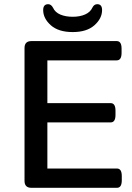

<svg xmlns="http://www.w3.org/2000/svg" viewBox="-20 -896 632 916"><path d="M130 0Q97 0 97 -33V-667Q97 -700 130 -700H537Q560 -700 560 -664V-644Q560 -608 537 -608H206V-404H508Q531 -404 531 -368V-348Q531 -312 508 -312H206V-92H538Q561 -92 561 -56V-36Q561 0 538 0ZM327 -743Q259 -743 222.5 -775.5Q186 -808 186 -848Q186 -876 210 -876Q224 -876 233 -859Q243 -837 268 -826.5Q293 -816 327 -816Q361 -816 386 -827Q411 -838 421 -860Q429 -876 444 -876Q467 -876 467 -848Q467 -808 430.5 -775.5Q394 -743 327 -743Z"/></svg>

Font: Asap Semi Expanded Medium
Style: Regular
Weight: 500
Width: 6
Designer: Pablo Cosgaya
Foundry: Omnibus-Type
Version: Version 3.001; ttfautohint (v1.8.4.7-5d5b)